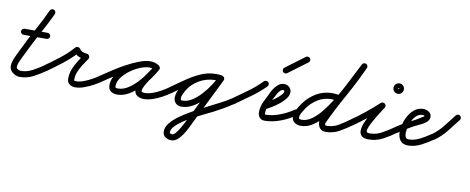

<svg xmlns="http://www.w3.org/2000/svg" viewBox="-78 -905 3827 1563"><g transform="rotate(10 1836.0 -123.5)"><path d="M53 -315Q43 -315 35.5 -322.5Q28 -330 28 -340Q28 -350 35.5 -357.5Q43 -365 53 -365Q101 -365 148.5 -365Q196 -365 244 -365Q244 -365 244 -365Q244 -365 244 -365Q254 -365 261.5 -357.5Q269 -350 269 -340Q269 -330 261.5 -322.5Q254 -315 244 -315Q196 -315 148.5 -315Q101 -315 53 -315Q53 -315 53 -315Q53 -315 53 -315ZM229 -547Q234 -556 243.5 -559.5Q253 -563 263 -559Q272 -554 275.5 -544.5Q279 -535 275 -525Q233 -436 185 -349Q137 -262 94 -172Q87 -157 75.5 -134.5Q64 -112 54.5 -89Q45 -66 45 -48Q45 -36 58.5 -29Q72 -22 82 -22Q131 -22 176 -46Q221 -70 260 -97Q268 -103 278.5 -101.5Q289 -100 294 -91Q300 -83 298.5 -72.5Q297 -62 288 -57Q243 -25 191.5 1.5Q140 28 82 28Q51 28 23 6.5Q-5 -15 -5 -48Q-5 -71 4.5 -97Q14 -123 27 -148.5Q40 -174 49 -194Q91 -283 139.5 -370Q188 -457 229 -547Q229 -547 229 -547Q229 -547 229 -547Z M288 -56Q280 -51 269.5 -52.5Q259 -54 253 -63Q248 -71 249.5 -81.5Q251 -92 260 -98Q318 -138 379 -185.5Q440 -233 487 -287Q495 -295 509 -293Q524 -291 528 -281Q536 -266 554.5 -260Q573 -254 588 -253Q601 -252 608 -239Q615 -225 608 -214Q589 -186 569.5 -156.5Q550 -127 536.5 -95Q523 -63 523 -27Q523 -18 528.5 -17.5Q534 -17 542 -17Q570 -17 605 -30.5Q640 -44 672.5 -62.5Q705 -81 727 -97Q727 -97 727 -97Q727 -97 727 -97Q736 -103 746 -101.5Q756 -100 762 -92Q768 -83 766.5 -73Q765 -63 757 -57Q730 -37 692.5 -16.5Q655 4 615.5 18.5Q576 33 542 33Q513 33 493 18.5Q473 4 473 -27Q473 -69 487.5 -105.5Q502 -142 523 -175.5Q544 -209 566 -242Q570 -247 575.5 -241.5Q581 -236 586 -227Q590 -219 591 -211Q592 -203 586 -203Q556 -205 526.5 -218Q497 -231 484 -259Q481 -264 488.5 -265Q496 -266 505 -265Q515 -264 521.5 -260.5Q528 -257 525 -253Q475 -198 412 -148.5Q349 -99 288 -56Q288 -56 288 -56Q288 -56 288 -56Z M721 -63Q716 -71 717.5 -81.5Q719 -92 728 -98Q761 -120 808.5 -151.5Q856 -183 910 -212.5Q964 -242 1016 -262Q1068 -282 1110 -282Q1128 -282 1146 -277Q1164 -272 1180 -261Q1189 -254 1190 -244.5Q1191 -235 1186 -227Q1181 -220 1172 -216.5Q1163 -213 1152 -219Q1132 -231 1108 -231Q1076 -231 1034 -214Q992 -197 953 -168.5Q914 -140 888.5 -105Q863 -70 863 -34Q863 -22 869 -20Q875 -18 887 -18Q926 -18 965 -42Q1004 -66 1039 -103Q1074 -140 1101.5 -179.5Q1129 -219 1146 -250Q1152 -261 1162 -262.5Q1172 -264 1180 -260Q1188 -255 1192 -246Q1196 -237 1190 -226Q1180 -208 1162 -182Q1144 -156 1125 -128Q1106 -100 1092.5 -74.5Q1079 -49 1079 -32Q1079 -24 1089.5 -22Q1100 -20 1105 -20Q1136 -20 1170 -32Q1204 -44 1236 -62Q1268 -80 1293 -97Q1301 -103 1311 -101.5Q1321 -100 1327 -91Q1333 -83 1331.5 -73Q1330 -63 1321 -57Q1292 -36 1255.5 -16Q1219 4 1180 17Q1141 30 1105 30Q1077 30 1053 15Q1029 0 1029 -32Q1029 -58 1042 -86.5Q1055 -115 1074.5 -143.5Q1094 -172 1113.5 -199Q1133 -226 1146 -250Q1152 -261 1162 -262.5Q1172 -264 1180 -260Q1188 -255 1192 -246Q1196 -237 1190 -226Q1169 -188 1137 -143.5Q1105 -99 1065 -59Q1025 -19 979.5 6.5Q934 32 887 32Q855 32 834 16Q813 0 813 -34Q813 -71 832.5 -107Q852 -143 884 -174.5Q916 -206 955 -230Q994 -254 1034 -267.5Q1074 -281 1108 -281Q1146 -281 1178 -263Q1188 -257 1188.5 -247Q1189 -237 1184 -229Q1179 -221 1169.5 -217.5Q1160 -214 1150 -221Q1142 -227 1131 -229.5Q1120 -232 1110 -232Q1083 -232 1046 -219Q1009 -206 967.5 -185Q926 -164 886 -140Q846 -116 812 -94Q778 -72 756 -56Q748 -51 737.5 -52.5Q727 -54 721 -63Z M1286 -63Q1281 -71 1282.5 -81.5Q1284 -92 1293 -98Q1346 -135 1403.5 -175.5Q1461 -216 1523 -244.5Q1585 -273 1653 -273Q1665 -273 1676 -272Q1687 -271 1698 -270Q1708 -269 1714.5 -260.5Q1721 -252 1720 -242Q1719 -232 1710.5 -225.5Q1702 -219 1692 -220Q1682 -221 1672.5 -222Q1663 -223 1653 -223Q1607 -223 1563 -207Q1519 -191 1477.5 -165.5Q1436 -140 1397 -111Q1358 -82 1321 -56Q1313 -51 1302.5 -52.5Q1292 -54 1286 -63ZM1699 -270Q1709 -268 1715 -260Q1721 -252 1720 -241Q1718 -231 1710 -225Q1702 -219 1691 -220Q1674 -223 1657 -223Q1584 -223 1522 -187Q1460 -151 1424 -87Q1418 -74 1411 -58.5Q1404 -43 1404 -28Q1404 -12 1419 -12Q1460 -12 1499.5 -37.5Q1539 -63 1574 -102Q1609 -141 1635.5 -182Q1662 -223 1678 -254Q1682 -263 1692 -266.5Q1702 -270 1711 -265Q1720 -261 1723.5 -251Q1727 -241 1722 -232Q1704 -193 1672.5 -146.5Q1641 -100 1601 -58Q1561 -16 1514.5 11Q1468 38 1419 38Q1389 38 1371.5 19.5Q1354 1 1354 -28Q1354 -49 1362.5 -71Q1371 -93 1381 -111Q1423 -187 1496.5 -230Q1570 -273 1657 -273Q1678 -273 1699 -270Q1699 -270 1699 -270Q1699 -270 1699 -270ZM1678 -254Q1682 -263 1692 -266.5Q1702 -270 1711 -265Q1720 -261 1723.5 -251Q1727 -241 1722 -232Q1684 -155 1646 -77.5Q1608 0 1569 77Q1569 77 1569 78Q1569 78 1569 78Q1558 99 1543.5 129.5Q1529 160 1512.5 193.5Q1496 227 1476 256.5Q1456 286 1433.5 304Q1411 322 1386 322Q1358 322 1336 306.5Q1314 291 1314 260Q1314 225 1341.5 191Q1369 157 1415 124Q1461 91 1516.5 60.5Q1572 30 1627.5 1.5Q1683 -27 1731 -51.5Q1779 -76 1809 -97Q1817 -103 1827.5 -101.5Q1838 -100 1843 -91Q1849 -83 1847.5 -72.5Q1846 -62 1837 -57Q1802 -32 1764 -10.5Q1726 11 1688 31Q1667 42 1628 60.5Q1589 79 1543.5 102.5Q1498 126 1457.5 152.5Q1417 179 1390.5 206.5Q1364 234 1364 260Q1364 268 1372 270Q1380 272 1386 272Q1398 272 1413 254.5Q1428 237 1444.5 209.5Q1461 182 1476.5 151.5Q1492 121 1504.5 94.5Q1517 68 1525 54Q1525 54 1525 54Q1525 55 1525 55Q1563 -22 1601 -99.5Q1639 -177 1678 -254Q1678 -254 1678 -254Q1678 -254 1678 -254Z M1803 -61Q1797 -70 1798.5 -80Q1800 -90 1809 -96Q1869 -139 1931.5 -183.5Q1994 -228 2046 -282Q2046 -282 2046 -282Q2046 -282 2046 -282Q2053 -289 2063.5 -289Q2074 -289 2082 -282Q2089 -275 2089 -264.5Q2089 -254 2082 -246Q2028 -192 1964 -146Q1900 -100 1837 -55Q1829 -49 1819 -51Q1809 -53 1803 -61Z M2098 -60Q2089 -55 2079 -58Q2069 -61 2064 -70Q2060 -80 2063 -89.5Q2066 -99 2075 -104Q2087 -111 2111.5 -125.5Q2136 -140 2161.5 -159Q2187 -178 2205.5 -197Q2224 -216 2224 -231Q2224 -235 2220.5 -237Q2217 -239 2214 -239Q2200 -239 2188 -226.5Q2176 -214 2167 -198Q2158 -182 2154 -172Q2154 -172 2153 -172Q2153 -172 2153 -172Q2136 -138 2118 -102Q2100 -66 2100 -28Q2100 -22 2100.5 -19.5Q2101 -17 2106 -17Q2163 -17 2224.5 -41Q2286 -65 2332 -97Q2332 -97 2332 -97Q2332 -97 2332 -97Q2340 -103 2350 -101.5Q2360 -100 2366 -91Q2372 -83 2370.5 -73Q2369 -63 2360 -57Q2309 -20 2240 6.5Q2171 33 2106 33Q2079 33 2064.5 15.5Q2050 -2 2050 -28Q2050 -73 2069.5 -114Q2089 -155 2109 -194Q2109 -194 2109 -194Q2108 -194 2108 -194Q2118 -215 2133 -237Q2148 -259 2168 -274Q2188 -289 2214 -289Q2238 -289 2256 -272.5Q2274 -256 2274 -231Q2274 -205 2254.5 -179Q2235 -153 2206.5 -130Q2178 -107 2148.5 -89Q2119 -71 2098 -60Q2098 -60 2098 -60Q2098 -60 2098 -60Z M2221 -380Q2213 -374 2202.5 -375.5Q2192 -377 2186 -385Q2180 -393 2181.5 -403.5Q2183 -414 2191 -420Q2230 -449 2269.5 -478.5Q2309 -508 2348 -537Q2348 -537 2348 -537Q2348 -537 2348 -537Q2356 -543 2366.5 -541.5Q2377 -540 2383 -532Q2389 -524 2387.5 -513.5Q2386 -503 2378 -497Q2339 -468 2299.5 -438.5Q2260 -409 2221 -380Q2221 -380 2221 -380Q2221 -380 2221 -380Z M2681 -275Q2691 -273 2696.5 -264Q2702 -255 2699 -245Q2697 -235 2688 -229.5Q2679 -224 2669 -227Q2640 -234 2613 -234Q2552 -234 2502.5 -204Q2453 -174 2418 -125Q2407 -108 2393 -85Q2379 -62 2379 -41Q2379 -31 2387 -29Q2395 -27 2403 -27Q2444 -27 2484.5 -55.5Q2525 -84 2563.5 -132Q2602 -180 2638 -238Q2674 -296 2705.5 -356Q2737 -416 2763 -468Q2789 -520 2808 -556Q2808 -556 2808 -556Q2808 -556 2808 -556Q2813 -565 2823 -568Q2833 -571 2842 -566Q2851 -561 2854 -551Q2857 -541 2852 -532Q2830 -492 2802 -435.5Q2774 -379 2741 -316.5Q2708 -254 2669.5 -194Q2631 -134 2588 -84.5Q2545 -35 2499 -6Q2453 23 2403 23Q2373 23 2351 7Q2329 -9 2329 -41Q2329 -71 2345 -100.5Q2361 -130 2378 -153Q2419 -212 2479.5 -248Q2540 -284 2613 -284Q2647 -284 2681 -275Q2681 -275 2681 -275Q2681 -275 2681 -275ZM2807 -554Q2811 -564 2821 -567.5Q2831 -571 2840 -567Q2850 -563 2853.5 -553Q2857 -543 2853 -534Q2794 -404 2724 -279.5Q2654 -155 2594 -26Q2594 -26 2595 -32Q2596 -38 2596 -37Q2596 -28 2598 -21Q2600 -14 2611 -14Q2665 -14 2709 -40.5Q2753 -67 2794 -97Q2803 -103 2813 -101.5Q2823 -100 2829 -92Q2835 -83 2833.5 -73Q2832 -63 2824 -57Q2775 -22 2724.5 7Q2674 36 2611 36Q2578 36 2562 14.5Q2546 -7 2546 -37Q2546 -38 2547 -42Q2548 -47 2548 -48Q2609 -176 2679 -300.5Q2749 -425 2807 -554Q2807 -554 2807 -554Q2807 -554 2807 -554Z M2823 -56Q2815 -51 2804.5 -52.5Q2794 -54 2788 -63Q2783 -71 2784.5 -81.5Q2786 -92 2795 -98Q2852 -137 2907.5 -182Q2963 -227 3014 -274Q3022 -281 3031 -280Q3040 -279 3047 -274Q3053 -269 3055.5 -260Q3058 -251 3052 -242Q3044 -229 3028.5 -205Q3013 -181 2996 -152.5Q2979 -124 2964.5 -96.5Q2950 -69 2943.5 -48Q2937 -27 2944 -20Q2947 -16 2955 -15Q2963 -14 2968 -14Q3021 -14 3068.5 -41Q3116 -68 3158 -97Q3166 -103 3176 -101.5Q3186 -100 3192 -91Q3198 -83 3196.5 -73Q3195 -63 3186 -57Q3138 -22 3084 7Q3030 36 2968 36Q2924 36 2907 18.5Q2890 1 2891.5 -28Q2893 -57 2907.5 -91.5Q2922 -126 2942 -160Q2962 -194 2980.5 -222.5Q2999 -251 3010 -268Q3015 -277 3025 -276Q3035 -275 3042 -269Q3050 -262 3053 -253Q3056 -244 3048 -236Q2995 -189 2938.5 -143Q2882 -97 2823 -56Q2823 -56 2823 -56Q2823 -56 2823 -56ZM3130 -414Q3130 -416 3134.5 -411.5Q3139 -407 3137 -407Q3135 -407 3139.5 -411.5Q3144 -416 3144 -414Q3144 -412 3139.5 -416.5Q3135 -421 3137 -421Q3139 -421 3134.5 -416.5Q3130 -412 3130 -414ZM3094 -414Q3094 -432 3106.5 -444.5Q3119 -457 3137 -457Q3155 -457 3167.5 -444.5Q3180 -432 3180 -414Q3180 -396 3167.5 -383.5Q3155 -371 3137 -371Q3119 -371 3106.5 -383.5Q3094 -396 3094 -414Z M3186 -56Q3178 -51 3167.5 -52.5Q3157 -54 3151 -63Q3146 -71 3147.5 -81.5Q3149 -92 3158 -98Q3210 -134 3265 -161Q3320 -188 3372 -222Q3375 -223 3378.5 -225.5Q3382 -228 3382 -232Q3382 -236 3365 -236Q3338 -236 3317.5 -218Q3297 -200 3283.5 -173Q3270 -146 3263 -117Q3256 -88 3256 -66Q3256 -47 3262.5 -34Q3269 -21 3290 -21Q3321 -21 3352.5 -33Q3384 -45 3413.5 -63Q3443 -81 3467 -97Q3475 -103 3485 -101.5Q3495 -100 3501 -91Q3507 -83 3505.5 -73Q3504 -63 3495 -57Q3452 -26 3398.5 1.5Q3345 29 3290 29Q3247 29 3226.5 1.5Q3206 -26 3206 -66Q3206 -99 3216 -137Q3226 -175 3246.5 -209Q3267 -243 3296.5 -264.5Q3326 -286 3365 -286Q3388 -286 3410 -272Q3432 -258 3432 -232Q3432 -209 3415 -192Q3396 -173 3365.5 -159.5Q3335 -146 3311 -133Q3279 -116 3247.5 -96.5Q3216 -77 3186 -56Q3186 -56 3186 -56Q3186 -56 3186 -56Z M3461 -61Q3455 -70 3456.5 -80Q3458 -90 3467 -96Q3517 -132 3556 -181.5Q3595 -231 3632 -279Q3639 -288 3649 -289Q3659 -290 3667 -284Q3676 -277 3677 -267Q3678 -257 3672 -249Q3632 -197 3590.5 -145Q3549 -93 3495 -55Q3487 -49 3477 -51Q3467 -53 3461 -61Z"/></g></svg>

Font: FRB American Cursive Semibold
Style: Italic
Weight: 600
Italic angle: -25°
Version: Version 2.0;Modular Font Editor K font №1